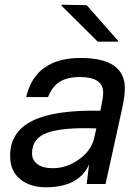

<svg xmlns="http://www.w3.org/2000/svg" viewBox="-20 -781 578 815"><path d="M322 -535Q510 -535 510 -406Q510 -371 496 -309L428 0H348L358 -83Q315 14 174 14Q108 14 65.5 -20.5Q23 -55 23 -120Q23 -221 117 -268Q211 -315 406 -311L410 -331Q418 -369 418 -388Q418 -454 319 -454Q265 -454 233 -433.5Q201 -413 184 -369H91Q130 -535 322 -535ZM116 -130Q116 -101 139 -84Q162 -67 204 -67Q262 -67 314 -103.5Q366 -140 379 -192L389 -236Q248 -241 182 -218Q116 -195 116 -130ZM241 -757 242 -761 348 -759 481 -608V-604H395Z"/></svg>

Font: Nacelle
Style: Italic
Weight: 400
Italic angle: -12°
Designer: Sora Sagano
Foundry: Sora Sagano
Version: Version 1.000;FEAKit 1.0